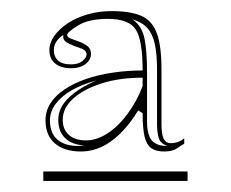

<svg xmlns="http://www.w3.org/2000/svg" viewBox="-20 -743 416 346"><path d="M126 -470Q96 -470 79 -484.5Q62 -499 62 -526Q62 -543 71 -557Q80 -571 96.5 -582Q113 -593 134.5 -600.5Q156 -608 182.5 -612Q209 -616 237 -616Q237 -671 224.5 -690Q212 -709 174 -709Q140 -709 120.5 -697Q101 -685 101 -680Q101 -676 107.5 -673.5Q114 -671 122.5 -668Q131 -665 137.5 -660Q144 -655 144 -646Q144 -635 134 -627.5Q124 -620 108 -620Q90 -620 79.5 -628.5Q69 -637 69 -653Q69 -666 78 -678.5Q87 -691 102 -701Q117 -711 137.5 -717Q158 -723 181 -723Q215 -723 234.5 -714.5Q254 -706 262.5 -683.5Q271 -661 271 -617V-519Q271 -501 275 -493Q279 -485 288 -485Q295 -485 301.5 -487.5Q308 -490 312 -494V-484Q308 -482 299.5 -476Q291 -470 276 -470Q261 -470 252.5 -476Q244 -482 240.5 -497Q237 -512 237 -539L229 -544Q207 -508 181 -489Q155 -470 126 -470ZM58 -417V-434H318V-417ZM135 -490Q154 -490 173.5 -502.5Q193 -515 210 -538Q227 -561 237 -588V-603Q195 -603 162.5 -592.5Q130 -582 111.5 -565Q93 -548 93 -527Q93 -510 104 -500Q115 -490 135 -490ZM282 -480Q269 -484 266 -494.5Q263 -505 263 -519V-617Q263 -645 259 -663.5Q255 -682 245.5 -692.5Q236 -703 219 -708Q236 -696 240.5 -673Q245 -650 245 -612V-523Q245 -507 249.5 -496.5Q254 -486 266 -482Q269 -481 273 -480.5Q277 -480 282 -480ZM77 -653Q77 -641 84.5 -634Q92 -627 108 -627Q121 -627 128.5 -633Q136 -639 136 -645Q136 -650 131.5 -653Q127 -656 114 -660Q104 -664 99 -667.5Q94 -671 94 -676Q94 -677 94 -678Q94 -679 94 -680Q85 -674 81 -667Q77 -660 77 -653ZM132 -481Q110 -482 97.5 -494Q85 -506 85 -527Q85 -549 104 -567Q123 -585 154 -598Q128 -591 109.5 -580.5Q91 -570 80.5 -556Q70 -542 70 -526Q70 -488 107 -481Q113 -480 119.5 -480Q126 -480 132 -481Z"/></svg>

Font: Kalnia Glaze Thin Light
Style: Regular
Weight: 300
Version: Version 1.110